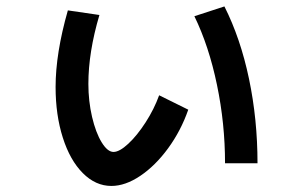

<svg xmlns="http://www.w3.org/2000/svg" viewBox="-20 -581 978 612"><path d="M157.2 -303.7Q157.2 -411.1 196.3 -547.9L296.9 -533.2Q261.7 -414.6 261.7 -313.5Q261.7 -258.8 273.4 -208.5Q285.2 -158.2 304 -127.4Q322.8 -96.7 341.8 -96.7Q360.8 -96.7 388.9 -122.8Q417 -148.9 444.1 -190.9Q471.2 -232.9 487.3 -277.3L580.1 -231.4Q556.6 -164.1 515.9 -108.4Q475.1 -52.7 427.2 -20.5Q379.4 11.7 335 11.7Q284.7 11.7 243.9 -29.3Q203.1 -70.3 180.2 -142.3Q157.2 -214.4 157.2 -303.7ZM599.6 -529.3 695.3 -560.5Q746.6 -459 773.7 -329.8Q800.8 -200.7 800.8 -60.5H697.3Q697.3 -187 671.6 -310.5Q646 -434.1 599.6 -529.3Z"/></svg>

Font: Pretendard JP SemiBold
Style: Regular
Weight: 600
Designer: Base glyphs from Inter by Rasmus Andersson; Hangeul glyphs from Noto Sans CJK(Source Han Sans) by Jang Soo-young and Kan
Foundry: Kil Hyung-jin
Version: Version 1.309